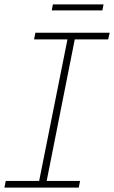

<svg xmlns="http://www.w3.org/2000/svg" viewBox="-26 -848 516 868"><path d="M312 -670 185 -30H336L330 0H-6L0 -30H151L279 -670H128L134 -700H470L463 -670ZM213 -828H442L437 -801H208Z"/></svg>

Font: Montserrat Alternates ExLight
Style: Italic
Weight: 275
Italic angle: -11.3°
Designer: Julieta Ulanovsky
Foundry: Julieta Ulanovsky
Version: Version 7.200